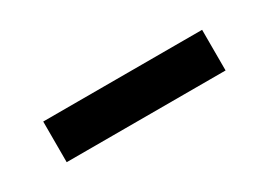

<svg xmlns="http://www.w3.org/2000/svg" viewBox="-15 -170 629 450"><g transform="rotate(-30 300.0 55.0)"><path d="M515 110H85V0H515Z"/></g></svg>

Font: Iosevka Etoile Extrabold
Style: Regular
Weight: 800
Designer: Belleve Invis
Foundry: Belleve Invis
Version: Version 22.1.2; ttfautohint (v1.8.4)